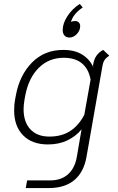

<svg xmlns="http://www.w3.org/2000/svg" viewBox="-20 -735 601 977"><path d="M299 -582Q299 -616 323.5 -653.5Q348 -691 386 -715L401 -697Q352 -664 341 -623Q349 -628 363 -628Q374 -628 381 -621Q388 -614 388 -602Q388 -580 371 -562Q354 -544 334 -544Q317 -544 308 -554.5Q299 -565 299 -582ZM536 -452Q520 -441 512.5 -430Q505 -419 502 -403L420 64Q406 142 357.5 182Q309 222 228 222H111L118 183H235Q291 183 326 152Q361 121 371 63L395 -77Q367 -42 323.5 -21Q280 0 224 0Q143 0 97.5 -46.5Q52 -93 52 -173Q52 -205 57 -230L61 -251Q80 -353 143 -417Q206 -481 302 -481Q361 -481 399.5 -456.5Q438 -432 455 -392L453 -401Q458 -433 470.5 -451Q483 -469 505 -481ZM409 -151 441 -330Q420 -441 304 -441Q229 -441 177.5 -390Q126 -339 109 -251L105 -230Q100 -200 100 -180Q100 -114 134.5 -77Q169 -40 231 -40Q294 -40 337.5 -68.5Q381 -97 409 -151Z"/></svg>

Font: KoHo Light
Style: Italic
Weight: 300
Italic angle: -10°
Version: Version 1.000; ttfautohint (v1.6)